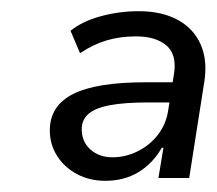

<svg xmlns="http://www.w3.org/2000/svg" viewBox="-20 -734 387 343"><path d="M168 -411Q140 -411 117.5 -423Q95 -435 82 -455.5Q69 -476 69 -501Q69 -545 110.5 -566Q152 -587 239 -587H304L298 -551H246Q202 -551 176 -546Q150 -541 138 -530.5Q126 -520 126 -503Q126 -481 141.5 -467Q157 -453 181 -453Q204 -453 225.5 -463.5Q247 -474 261.5 -492.5Q276 -511 280 -534L291 -603Q296 -637 277 -653Q258 -669 223 -669Q195 -669 171 -662Q147 -655 123 -639L106 -679Q127 -696 160 -705Q193 -714 228 -714Q269 -714 297.5 -698.5Q326 -683 338.5 -654.5Q351 -626 345 -588L318 -416H263L272 -470H269Q253 -442 227.5 -426.5Q202 -411 168 -411Z"/></svg>

Font: Nunito Sans 12pt ExtraLight 12pt
Style: Italic
Weight: 400
Italic angle: -9°
Version: Version 3.101;gftools[0.9.27]